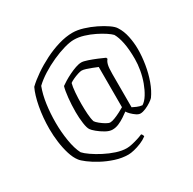

<svg xmlns="http://www.w3.org/2000/svg" viewBox="-192 -901 1305 1299"><g transform="rotate(-30 461.0 -252.0)"><path d="M451 200Q401 200 350 183.5Q299 167 254.5 143Q210 119 178.5 95Q147 71 137 57Q115 29 101 -16Q87 -61 80 -113.5Q73 -166 73 -218Q73 -306 88 -386Q103 -466 127 -516Q160 -548 208 -581Q256 -614 311.5 -642Q367 -670 424.5 -687Q482 -704 533 -704Q571 -704 615.5 -690.5Q660 -677 702 -656.5Q744 -636 775.5 -614Q807 -592 817 -574Q841 -537 851.5 -486.5Q862 -436 862 -386Q862 -330 852 -268.5Q842 -207 822 -151.5Q802 -96 773 -56Q765 -47 745 -33.5Q725 -20 701.5 -10Q678 0 660 0Q646 0 629 -11.5Q612 -23 597 -38Q582 -53 577 -63Q561 -51 538.5 -36Q516 -21 491.5 -10.5Q467 0 442 0Q418 0 389.5 -16Q361 -32 337.5 -51.5Q314 -71 307 -82Q296 -97 290 -139Q284 -181 284 -228Q284 -283 289.5 -336.5Q295 -390 304 -420Q316 -429 338 -442.5Q360 -456 386.5 -469Q413 -482 439 -491Q465 -500 485 -500Q501 -500 532 -489.5Q563 -479 595.5 -465.5Q628 -452 647 -443L651 -432Q640 -421 634 -398.5Q628 -376 628 -327V-67Q639 -61 659 -52.5Q679 -44 699 -42Q723 -57 743.5 -90Q764 -123 779.5 -165Q795 -207 803 -252.5Q811 -298 811 -339Q811 -415 800.5 -466.5Q790 -518 772 -549Q760 -562 733 -580Q706 -598 669.5 -616Q633 -634 593.5 -646Q554 -658 517 -658Q486 -658 440.5 -645Q395 -632 345 -609.5Q295 -587 249 -558Q203 -529 171 -498Q150 -443 140.5 -374.5Q131 -306 131 -233Q131 -161 142.5 -90.5Q154 -20 177 24Q192 41 224.5 63.5Q257 86 298.5 107.5Q340 129 383 143Q426 157 463 157Q481 157 505.5 151.5Q530 146 553.5 138.5Q577 131 592 124Q596 127 599.5 132.5Q603 138 604 146Q582 163 553 175Q524 187 496.5 193.5Q469 200 451 200ZM453 -50Q467 -50 490 -59Q513 -68 536 -80Q559 -92 572 -100V-414Q555 -421 533.5 -429.5Q512 -438 491.5 -444.5Q471 -451 459 -451Q448 -451 428 -444.5Q408 -438 388.5 -429Q369 -420 359 -412Q352 -388 348.5 -343.5Q345 -299 345 -255Q345 -217 347.5 -178Q350 -139 358 -114Q365 -103 383.5 -88Q402 -73 421.5 -61.5Q441 -50 453 -50Z"/></g></svg>

Font: Texturina 72pt ExtraLight
Style: Regular
Weight: 200
Designer: Guillermo Torres Carreño
Foundry: Omnibus-Type
Version: Version 1.002; ttfautohint (v1.8.3)